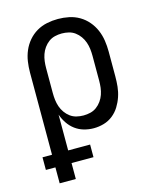

<svg xmlns="http://www.w3.org/2000/svg" viewBox="-112 -605 724 896"><g transform="rotate(-15 250.0 -156.5)"><path d="M64 215V138H18V77H64V-320Q64 -347 68 -373.5Q72 -400 82.5 -424.5Q93 -449 110.5 -469.5Q128 -490 151 -503.5Q174 -517 200.5 -522.5Q227 -528 254 -528Q281 -528 307.5 -522.5Q334 -517 357 -503.5Q380 -490 397.5 -469.5Q415 -449 425.5 -424.5Q436 -400 440 -373.5Q444 -347 444 -320V-200Q444 -175 441.5 -150.5Q439 -126 431 -102.5Q423 -79 410 -58Q397 -37 377.5 -21.5Q358 -6 334 1Q310 8 285 8Q261 8 238 1.5Q215 -5 196 -19Q177 -33 163.5 -53Q150 -73 142 -96V77H248V138H142V215ZM254 -62Q271 -62 287.5 -66Q304 -70 317.5 -80Q331 -90 341 -104Q351 -118 356.5 -134Q362 -150 364 -166.5Q366 -183 366 -200V-320Q366 -337 364 -353.5Q362 -370 356.5 -386Q351 -402 341 -416Q331 -430 317.5 -440Q304 -450 287.5 -454Q271 -458 254 -458Q237 -458 220.5 -454Q204 -450 190.5 -440Q177 -430 167 -416Q157 -402 151.5 -386Q146 -370 144 -353.5Q142 -337 142 -320V-200Q142 -183 144 -166.5Q146 -150 151.5 -134Q157 -118 167 -104Q177 -90 190.5 -80Q204 -70 220.5 -66Q237 -62 254 -62Z"/></g></svg>

Font: Iosevka Fixed
Style: Regular
Weight: 400
Monospace: yes
Designer: Belleve Invis
Foundry: Belleve Invis
Version: Version 33.2.4